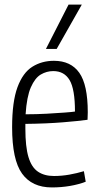

<svg xmlns="http://www.w3.org/2000/svg" viewBox="-20 -810 432 840"><path d="M207 10Q120 10 76.5 -50.5Q33 -111 33 -253Q33 -365 56.5 -428.5Q80 -492 121.5 -518Q163 -544 216 -544Q290 -544 327 -491.5Q364 -439 364 -319Q364 -313 363.5 -302Q363 -291 363 -286Q329 -281 256.5 -275Q184 -269 91 -268Q91 -258 91 -247Q91 -168 104.5 -123Q118 -78 146 -59Q174 -40 216 -40Q250 -40 283.5 -46Q317 -52 347 -61L355 -15Q324 -3 286 3.5Q248 10 207 10ZM92 -310Q140 -310 184.5 -312.5Q229 -315 262.5 -317.5Q296 -320 308 -322Q308 -420 284.5 -459.5Q261 -499 213 -499Q184 -499 158.5 -484Q133 -469 115 -428Q97 -387 92 -310ZM181 -596 280 -790H338L228 -596Z"/></svg>

Font: Georama SemiCondensed Light
Style: Regular
Weight: 300
Width: 4
Designer: Jean-Baptiste Levee
Foundry: Production Type
Version: Version 1.000